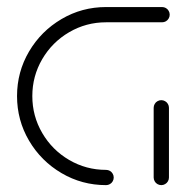

<svg xmlns="http://www.w3.org/2000/svg" viewBox="-20 -539 551 559"><path d="M311.1 -22.2Q311.1 -16.3 308.1 -11.1Q305.2 -5.9 300 -3Q294.8 0 288.9 0Q218.5 0 159.1 -35Q99.6 -70 64.6 -129.4Q29.6 -188.9 29.6 -259.3Q29.6 -329.6 64.6 -389.1Q99.6 -448.5 159.1 -483.5Q218.5 -518.5 288.9 -518.5H451.9Q457.8 -518.5 463 -515.6Q468.1 -512.6 471.1 -507.4Q474.1 -502.2 474.1 -496.3Q474.1 -490.4 471.1 -485.2Q468.1 -480 463 -477Q457.8 -474.1 451.9 -474.1H288.9Q230.7 -474.1 181.3 -445.2Q131.9 -416.3 103 -366.9Q74.1 -317.4 74.1 -259.3Q74.1 -201.1 103 -151.7Q131.9 -102.2 181.3 -73.3Q230.7 -44.4 288.9 -44.4Q294.8 -44.4 300 -41.5Q305.2 -38.5 308.1 -33.3Q311.1 -28.1 311.1 -22.2ZM449.6 0Q443.7 0 438.5 -3Q433.3 -5.9 430.4 -11.1Q427.4 -16.3 427.4 -22.2V-225.2Q427.4 -231.1 430.4 -236.3Q433.3 -241.5 438.5 -244.4Q443.7 -247.4 449.6 -247.4Q455.6 -247.4 460.7 -244.4Q465.9 -241.5 468.9 -236.3Q471.9 -231.1 471.9 -225.2V-22.2Q471.9 -16.3 468.9 -11.1Q465.9 -5.9 460.7 -3Q455.6 0 449.6 0Z"/></svg>

Font: 26F Galaxy Sans
Style: Regular
Weight: 400
Designer: C₂₉H₂₅N₃O₅
Version: Version 1.100;FEAKit 1.0